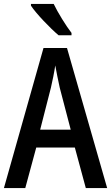

<svg xmlns="http://www.w3.org/2000/svg" viewBox="-20 -960 567 980"><path d="M254 -940H138V-931C164 -891 238 -814 279 -780H345V-792C317 -828 275 -896 254 -940ZM418 0H527L322 -715H202L0 0H109L165 -207H362ZM285 -512 341 -298H185L240 -513C248 -548 257 -591 262 -626C267 -595 278 -546 285 -512Z"/></svg>

Font: Noto Sans Khmer UI Condensed Medium
Style: Regular
Weight: 500
Width: 3
Designer: Danh Hong and the Monotype Design Team
Foundry: Monotype Imaging Inc.
Version: Version 2.002